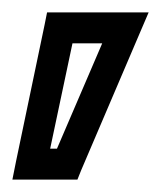

<svg xmlns="http://www.w3.org/2000/svg" viewBox="-48 -153 260 310"><path d="M155 -133H49H28L24 -113L-22 107L-28 137H3H61H77L83 122L177 -98L192 -133H155ZM117 -83 44 87H33L69 -83H117Z"/></svg>

Font: Gamestation DisplayOutline
Style: Regular
Weight: 400
Designer: Jonas Hecksher
Foundry: Jonas Hecksher, Playtypeª, e-types AS
Version: Version 1.003